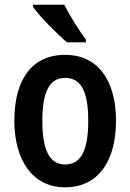

<svg xmlns="http://www.w3.org/2000/svg" viewBox="-20 -786 554 816"><path d="M253 -766H120V-757C147 -718 225 -639 265 -606H345V-618C318 -653 275 -722 253 -766ZM473 -273C473 -454 388 -553 258 -553C113 -553 41 -445 41 -273C41 -106 118 10 256 10C403 10 473 -108 473 -273ZM160 -272C160 -394 189 -455 257 -455C326 -455 355 -394 355 -273C355 -150 326 -87 257 -87C189 -87 160 -151 160 -272Z"/></svg>

Font: Noto Sans Armenian Condensed SemiBold
Style: Regular
Weight: 600
Width: 3
Designer: Monotype Design Team
Foundry: Monotype Imaging Inc.
Version: Version 2.008